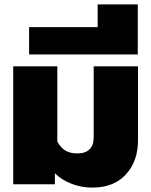

<svg xmlns="http://www.w3.org/2000/svg" viewBox="-20 -836 686 871"><path d="M229 -50V0H40V-535H240V-194Q255 -166 276.5 -153Q298 -140 331 -140Q367 -140 386 -158.5Q405 -177 405 -212V-535H606V-199Q606 -105 551.5 -45Q497 15 398 15Q349 15 304 -2.5Q259 -20 229 -50Z M112 -713H423V-816H605V-589H112Z"/></svg>

Font: Prompt ExtraBold
Style: Regular
Weight: 800
Designer: Katatrad Team
Foundry: CadsonDemak
Version: Version 1.000